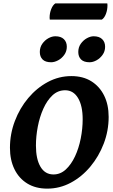

<svg xmlns="http://www.w3.org/2000/svg" viewBox="-20 -1106 671 1138"><path d="M260 12Q191 12 141.5 -18.5Q92 -49 65.5 -103.5Q39 -158 39 -230Q39 -312 68 -388.5Q97 -465 147.5 -525Q198 -585 263.5 -620Q329 -655 403 -655Q472 -655 521 -624.5Q570 -594 597 -540Q624 -486 624 -413Q624 -331 595 -255Q566 -179 515.5 -118.5Q465 -58 399.5 -23Q334 12 260 12ZM297 -72Q338 -72 370 -101.5Q402 -131 424.5 -179Q447 -227 458.5 -285Q470 -343 470 -399Q470 -479 442.5 -525Q415 -571 366 -571Q323 -571 291 -541Q259 -511 237 -462Q215 -413 204 -355.5Q193 -298 193 -243Q193 -163 220 -117.5Q247 -72 297 -72ZM511 -737Q477 -737 460.5 -753.5Q444 -770 444 -798Q444 -826 459 -847Q474 -868 495 -879.5Q516 -891 535 -891Q568 -891 585.5 -874Q603 -857 603 -829Q603 -802 588 -781Q573 -760 552 -748.5Q531 -737 511 -737ZM283 -737Q249 -737 232.5 -753.5Q216 -770 216 -798Q216 -826 231 -847Q246 -868 267 -879.5Q288 -891 308 -891Q341 -891 358.5 -874Q376 -857 376 -829Q376 -802 361 -781Q346 -760 324.5 -748.5Q303 -737 283 -737ZM584 -990H275Q274 -993 274 -1001Q274 -1028 283.5 -1052Q293 -1076 308 -1086H616Q616 -1084 616.5 -1081Q617 -1078 617 -1075Q617 -1048 608 -1024Q599 -1000 584 -990Z"/></svg>

Font: Petrona ExtraBold
Style: Italic
Weight: 800
Italic angle: -9°
Designer: Ringo R. Seeber
Foundry: Ringo R. Seeber
Version: Version 2.001; ttfautohint (v1.8.3)